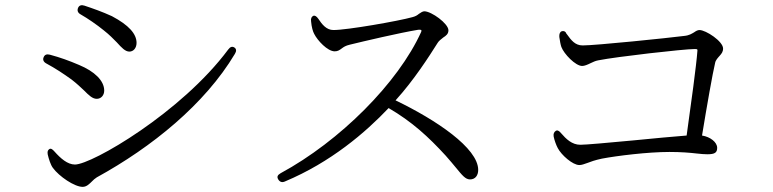

<svg xmlns="http://www.w3.org/2000/svg" viewBox="-20 -731 3010 748"><path d="M302 -3C317 -3 328 -14 339 -25C344 -30 349 -35 357 -40C572 -158 778 -325 895 -521C902 -532 901 -541 893 -546C885 -551 877 -549 869 -538C687 -293 338 -90 272 -90C243 -90 216 -114 192 -141C184 -150 178 -154 172 -150C166 -146 164 -140 166 -129C170 -112 177 -89 186 -77C210 -44 270 -3 302 -3ZM160 -484C197 -464 227 -444 259 -421C281 -404 294 -391 307 -379C326 -360 340 -346 357 -346C374 -346 386 -360 386 -378C386 -417 348 -453 288 -478C248 -495 215 -507 174 -518C162 -521 154 -518 150 -508C146 -499 149 -490 160 -484ZM294 -675C322 -659 357 -635 384 -613C407 -595 421 -580 435 -566C454 -545 468 -530 484 -530C500 -530 512 -544 512 -564C512 -599 482 -633 416 -668C379 -685 342 -698 309 -709C297 -713 288 -710 284 -700C280 -690 283 -681 294 -675Z M1064 -32C1070 -22 1079 -19 1090 -24C1269 -99 1404 -215 1494 -310C1585 -257 1649 -198 1716 -125C1734 -105 1745 -91 1756 -78C1780 -49 1793 -32 1811 -32C1832 -32 1843 -48 1843 -69C1843 -154 1679 -264 1521 -340C1592 -418 1651 -510 1685 -564C1689 -571 1699 -579 1707 -585C1718 -592 1727 -599 1727 -613C1727 -639 1661 -687 1633 -687C1627 -687 1619 -682 1612 -677C1605 -671 1598 -667 1586 -664C1532 -649 1333 -614 1279 -614C1251 -614 1234 -637 1220 -658C1213 -668 1206 -672 1200 -669C1194 -666 1190 -659 1192 -647C1194 -625 1199 -608 1204 -599C1217 -573 1256 -531 1284 -531C1296 -531 1303 -536 1311 -542C1319 -548 1326 -553 1343 -557C1396 -570 1536 -603 1609 -615C1620 -616 1624 -615 1621 -607C1531 -408 1304 -181 1073 -56C1061 -49 1058 -42 1064 -32Z M2237 -88C2247 -88 2256 -92 2268 -96C2281 -101 2297 -107 2325 -113C2383 -124 2504 -139 2588 -139C2634 -139 2668 -136 2694 -133C2711 -131 2725 -130 2736 -130C2764 -130 2774 -136 2774 -155C2774 -177 2747 -198 2715 -203C2734 -319 2756 -444 2766 -486C2768 -497 2777 -506 2784 -514C2791 -522 2797 -529 2797 -542C2797 -570 2730 -614 2705 -614C2698 -614 2691 -610 2684 -605C2675 -600 2666 -593 2645 -591C2583 -583 2300 -554 2250 -554C2220 -554 2205 -575 2189 -597C2187 -599 2185 -602 2184 -605C2180 -610 2174 -611 2168 -609C2162 -607 2158 -599 2159 -587C2161 -573 2164 -556 2167 -548C2177 -521 2222 -474 2248 -474C2257 -474 2269 -479 2281 -485C2290 -489 2299 -494 2311 -496C2381 -510 2644 -540 2687 -540C2696 -540 2698 -539 2697 -533C2693 -477 2672 -324 2655 -203C2607 -199 2525 -192 2447 -184C2352 -175 2262 -167 2241 -167C2208 -167 2185 -190 2166 -212C2158 -222 2151 -225 2145 -221C2139 -217 2135 -210 2137 -199C2140 -184 2147 -165 2153 -154C2167 -127 2211 -88 2237 -88Z"/></svg>

Font: 寒蝉锦书宋
Style: Regular
Weight: 400
Designer: 寒蝉锦书宋{Warren} 思源宋体{Ryoko NISHIZUKA 西塚涼子 (kana & ideographs); Frank Grießhammer (Latin, Greek & Cyrillic); Wenlong ZHANG 
Foundry: Adobe & ChillType
Version: Version 2.000;Glyphs 3.1.1 (3135)